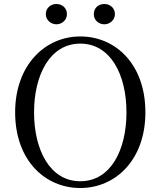

<svg xmlns="http://www.w3.org/2000/svg" viewBox="-20 -928 807 964"><path d="M263 -806C291 -806 316 -827 316 -857C316 -889 291 -908 263 -908C236 -908 210 -889 210 -857C210 -827 236 -806 263 -806ZM504 -806C531 -806 557 -827 557 -857C557 -889 531 -908 504 -908C475 -908 451 -889 451 -857C451 -827 475 -806 504 -806ZM383 16C561 16 710 -126 710 -364C710 -605 561 -745 383 -745C206 -745 56 -601 56 -364C56 -123 206 16 383 16ZM383 -18C231 -18 151 -175 151 -364C151 -552 231 -709 383 -709C536 -709 615 -552 615 -364C615 -175 536 -18 383 -18Z"/></svg>

Font: Source Han Serif KR
Style: Regular
Weight: 400
Designer: Ryoko NISHIZUKA 西塚涼子 (kana & ideographs); Frank Grießhammer (Latin, Greek & Cyrillic); Wenlong ZHANG 张文龙 (bopomofo); San
Foundry: Adobe
Version: Version 2.001;hotconv 1.1.0;makeotfexe 2.6.0